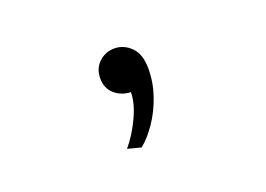

<svg xmlns="http://www.w3.org/2000/svg" viewBox="-55 -232 726 525"><g transform="rotate(-20 308.0 31.0)"><path d="M283 171 244 161Q269 131.5 288 91.2Q307 51 307 19Q278.5 17.5 259.8 0.5Q241 -16.5 241 -45Q241 -73.5 260 -91.2Q279 -109 305 -109Q332 -109 353 -88.5Q374 -68 374 -25Q374 15 360.8 53.2Q347.5 91.5 326.5 122.2Q305.5 153 283 171Z"/></g></svg>

Font: Overpass Mono Light Light
Style: Regular
Weight: 300
Monospace: yes
Version: Version 4.000